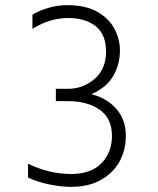

<svg xmlns="http://www.w3.org/2000/svg" viewBox="-20 -721 613 746"><path d="M255 5Q217 5 171 -4.5Q125 -14 89 -31V-85Q170 -45 257 -45Q334 -45 374.5 -87Q415 -129 415 -193Q415 -261 367.5 -294.5Q320 -328 245 -328H197V-376H245Q303 -376 347.5 -414.5Q392 -453 392 -520Q392 -588 351.5 -619.5Q311 -651 245 -651Q174 -651 106 -609V-664Q128 -678 165 -689.5Q202 -701 242 -701Q312 -701 357.5 -675.5Q403 -650 424.5 -609.5Q446 -569 446 -525Q446 -471 420 -426Q394 -381 335 -355Q395 -340 432 -298Q469 -256 469 -193Q469 -140 445.5 -95.5Q422 -51 374 -23Q326 5 255 5Z"/></svg>

Font: LXGW 975 Gothic SC 200W
Style: Regular
Weight: 200
Version: Version 2.01;February 25, 2021